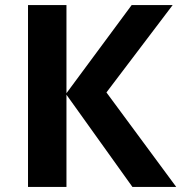

<svg xmlns="http://www.w3.org/2000/svg" viewBox="-20 -734 712 754"><path d="M672 0H500L241 -362V0H90V-714H241V-368L497 -714H658L398 -371Z"/></svg>

Font: Noto IKEA Latin
Style: Bold
Weight: 700
Designer: Monotype Design Team
Foundry: Monotype Imaging Inc.
Version: Version 1.0